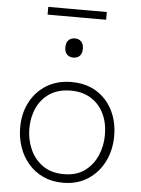

<svg xmlns="http://www.w3.org/2000/svg" viewBox="-59 -922 715 977"><g transform="rotate(5 298.5 -433.5)"><path d="M300 9.5Q242.5 9.5 197.8 -11.5Q153 -32.5 122 -68.8Q91 -105 74.8 -152.2Q58.5 -199.5 58.5 -251Q58.5 -325 88.8 -382.2Q119 -439.5 173.2 -472.2Q227.5 -505 299.5 -505Q355.5 -505 399.5 -486Q443.5 -467 474.8 -432.2Q506 -397.5 522.5 -351.2Q539 -305 539 -251Q539 -178 509.5 -119Q480 -60 426.2 -25.2Q372.5 9.5 300 9.5ZM300 -34.5Q364.5 -34.5 406.8 -65.5Q449 -96.5 470.2 -146Q491.5 -195.5 491.5 -251Q491.5 -313.5 468.2 -360.8Q445 -408 402 -434.5Q359 -461 300 -461Q236.5 -461 193.2 -433Q150 -405 127.8 -357.2Q105.5 -309.5 105.5 -251Q105.5 -195.5 127 -146Q148.5 -96.5 191.8 -65.5Q235 -34.5 300 -34.5ZM296 -629.5Q277 -629.5 264.5 -641.8Q252 -654 252 -678Q252 -703 264.5 -715.2Q277 -727.5 297 -727.5Q317 -727.5 329.2 -715Q341.5 -702.5 341.5 -678Q341.5 -654 329.2 -641.8Q317 -629.5 296 -629.5ZM147.5 -836V-875.5Q181.5 -875.5 219 -875.5Q256.5 -875.5 297 -875.5Q338 -875.5 375.2 -875.5Q412.5 -875.5 446.5 -875.5V-836Q412.5 -836 375.2 -836Q338 -836 297 -836Q256.5 -836 219 -836Q181.5 -836 147.5 -836Z"/></g></svg>

Font: Commissioner Thin ExtraLight
Style: Regular
Weight: 250
Version: Version 1.000